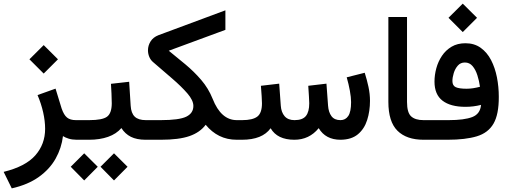

<svg xmlns="http://www.w3.org/2000/svg" viewBox="-39 -765 2789 1051"><path d="M122.1 -440.4 200.2 -518.1 278.3 -440.4 200.2 -362.3ZM305.7 -20Q297.9 45.4 265.6 103Q233.4 160.6 173.8 203.4Q114.3 246.1 25.4 266.1L-19 175.8Q100.6 146.5 154.3 85.4Q208 24.4 208 -59.6Q208 -102.1 197.3 -149.9Q186.5 -197.8 166.5 -244.6L265.1 -279.8L298.3 -171.4Q310.5 -135.7 327.9 -121.6Q345.2 -107.4 376.5 -107.4H395.5V0H381.8Q356 0 336.7 -6.1Q317.4 -12.2 305.7 -20Z M770 0H758.3Q709.5 0 677.5 -16.1Q645.5 -32.2 625.5 -64Q597.7 -31.7 552.5 -15.9Q507.3 0 448.7 0H376V-107.4H449.7Q521 -107.4 546.6 -126Q572.3 -144.5 572.8 -198.7Q572.8 -224.6 571.3 -252.7Q569.8 -280.8 568.4 -306.2L668 -317.4L676.3 -186.5Q678.7 -145.5 698.5 -126.5Q718.3 -107.4 759.3 -107.4H770ZM511.2 147.9 585 74.2 659.2 147.9 585 222.7ZM348.1 147.9 421.9 74.2 496.1 147.9 421.9 222.7Z M884.8 -487.3Q929.2 -451.2 976.1 -412.4Q1022.9 -373.5 1062.5 -327.4Q1102.1 -281.2 1125 -224.1Q1170.9 -107.4 1257.3 -107.4H1271.5V0H1257.3Q1204.6 0 1162.1 -21Q1119.6 -42 1086.9 -82Q1055.7 -40 998 -20Q940.4 0 841.3 0H750.5V-107.4H840.8Q942.4 -107.4 981 -126.5Q1019.5 -145.5 1019.5 -185.1Q1019.5 -215.8 986.6 -253.9Q953.6 -292 903.1 -335.4Q852.5 -378.9 799.3 -424.8Q785.2 -436.5 778.1 -453.9Q771 -471.2 771 -489.7Q771 -515.6 785.2 -538.3Q799.3 -561 828.1 -572.3L1194.8 -708.5V-601.6Z M1824.7 -107.4Q1852.1 -107.4 1867.4 -130.1Q1882.8 -152.8 1882.8 -206.1Q1882.8 -231.9 1876.2 -268.3Q1869.6 -304.7 1858.9 -341.8L1957.5 -366.7Q1969.7 -328.1 1978 -289.6Q1986.3 -251 1986.3 -213.4Q1986.3 -156.7 1970.9 -108.2Q1955.6 -59.6 1920.2 -30Q1884.8 -0.5 1825.2 0Q1743.2 0 1705.6 -63.5Q1653.8 0 1572.3 0Q1479 0 1442.4 -63Q1397 0 1285.6 0H1252V-107.4H1286.6Q1343.8 -107.4 1369.4 -126.7Q1395 -146 1395 -199.7Q1395 -211.4 1393.3 -238.8Q1391.6 -266.1 1389.2 -295.4L1489.3 -307.1L1498 -186.5Q1500.5 -150.4 1519 -128.9Q1537.6 -107.4 1573.2 -107.4Q1617.2 -107.4 1635.5 -130.1Q1653.8 -152.8 1653.8 -199.7Q1653.8 -210.4 1652.1 -238Q1650.4 -265.6 1648.4 -295.4L1748 -307.1L1756.8 -186.5Q1759.3 -150.9 1775.4 -129.2Q1791.5 -107.4 1824.7 -107.4Z M2291.5 0H2279.3Q2186.5 0 2136.7 -49.3Q2086.9 -98.6 2086.9 -207.5V-671.9H2189V-207Q2189 -148.4 2211.7 -127.9Q2234.4 -107.4 2279.3 -107.4H2291.5Z M2416 -667.5 2494.1 -745.1 2572.3 -667.5 2494.1 -589.4ZM2594.2 -190.9Q2553.2 -180.2 2508.8 -180.2Q2427.2 -180.2 2383.3 -213.9Q2339.4 -247.6 2339.4 -318.4Q2339.4 -354.5 2349.4 -391.4Q2359.4 -428.2 2380.1 -459.2Q2400.9 -490.2 2432.9 -509.3Q2464.8 -528.3 2508.8 -528.3Q2557.6 -528.3 2592.5 -503.2Q2627.4 -478 2649.2 -436Q2670.9 -394 2681.2 -341.8Q2691.4 -289.6 2691.4 -235.4Q2691.9 -139.2 2662.6 -88.4Q2633.3 -37.6 2571 -18.8Q2508.8 0 2411.1 0H2272V-107.4H2416.5Q2502.4 -107.4 2546.1 -124.3Q2589.8 -141.1 2594.2 -190.9ZM2588.4 -290Q2584 -322.3 2574.2 -352.8Q2564.5 -383.3 2547.9 -403.1Q2531.2 -422.9 2505.9 -422.9Q2481.9 -422.9 2467 -405.8Q2452.1 -388.7 2444.8 -365Q2437.5 -341.3 2437.5 -321.3Q2437.5 -296.4 2455.8 -287.8Q2474.1 -279.3 2515.1 -279.3Q2533.2 -279.3 2551.8 -282.2Q2570.3 -285.2 2588.4 -290Z"/></svg>

Font: Vazir Medium WOL-UI
Style: Medium-WOL-UI
Weight: 500
Designer: Saber Rastikerdar
Foundry: Saber Rastikerdar
Version: Version 30.1.0